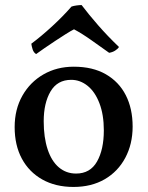

<svg xmlns="http://www.w3.org/2000/svg" viewBox="-20 -731 584 760"><path d="M271 9Q200 9 147.5 -20.5Q95 -50 66.5 -103Q38 -156 38 -228Q38 -298 68.5 -352Q99 -406 152 -436.5Q205 -467 272 -467Q347 -467 399 -437Q451 -407 478 -354Q505 -301 505 -230Q505 -161 476 -106.5Q447 -52 394.5 -21.5Q342 9 271 9ZM281 -44Q337 -44 364 -91.5Q391 -139 391 -215Q391 -277 373.5 -322.5Q356 -368 326.5 -391.5Q297 -415 262 -415Q207 -415 180 -369Q153 -323 153 -251Q153 -187 168.5 -140Q184 -93 213 -68.5Q242 -44 281 -44ZM123 -517Q113 -523 109 -536Q105 -549 104 -558Q143 -587 186 -626.5Q229 -666 263 -705Q272 -708 283.5 -709.5Q295 -711 303 -711Q331 -674 368.5 -631Q406 -588 451 -545Q446 -537 435.5 -530.5Q425 -524 412 -522Q381 -544 343 -571Q305 -598 273 -615Q261 -609 241 -596.5Q221 -584 198.5 -569Q176 -554 155.5 -540Q135 -526 123 -517Z"/></svg>

Font: Vollkorn Medium
Style: Regular
Weight: 500
Designer: Friedrich Althausen
Foundry: Friedrich Althausen
Version: Version 5.000